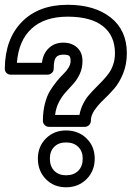

<svg xmlns="http://www.w3.org/2000/svg" viewBox="-66 -752 572 805"><path d="M-45.9 -463.9Q-44.9 -587.9 25.4 -659.9Q95.7 -731.9 217.8 -731.9Q330.6 -731.9 398.2 -678.5Q465.8 -625 465.8 -528.8Q465.8 -482.4 450.2 -443.8Q434.6 -405.3 412.6 -380.1Q390.6 -355 368.4 -334Q346.2 -313 330.6 -290.5Q314.9 -268.1 314.9 -245.1Q314.9 -234.4 307.1 -227.3Q299.3 -220.2 290 -220.2H139.2Q128.4 -220.2 121.1 -228Q113.8 -235.8 113.8 -245.1Q113.8 -284.2 122.3 -317.4Q130.9 -350.6 143.8 -371.3Q156.7 -392.1 171.9 -410.9Q187 -429.7 200 -441.9Q212.9 -454.1 221.4 -468.3Q230 -482.4 230 -496.1Q230 -512.7 224.1 -517.8Q218.3 -522.9 199.2 -522.9Q177.7 -522.9 168.5 -511.2Q159.2 -499.5 159.2 -463.9Q159.2 -453.1 151.1 -446Q143.1 -439 133.8 -439H-21Q-31.7 -439 -38.8 -446Q-45.9 -453.1 -45.9 -463.9ZM4.9 -488.8H109.9Q114.3 -526.9 138.4 -550Q162.6 -573.2 199.2 -573.2Q234.9 -573.2 257.3 -552.7Q279.8 -532.2 279.8 -496.1Q279.8 -466.8 269 -443.1Q258.3 -419.4 242.7 -401.9Q227.1 -384.3 210.9 -366.9Q194.8 -349.6 181.6 -325Q168.5 -300.3 165 -270H267.1Q271.5 -294.4 282.2 -315.9Q293 -337.4 306.4 -353Q319.8 -368.7 335 -383.8Q350.1 -398.9 364.3 -413.8Q378.4 -428.7 390.1 -444.8Q401.9 -460.9 408.9 -482.4Q416 -503.9 416 -528.8Q416 -602.5 365.5 -642.3Q314.9 -682.1 217.8 -682.1Q121.1 -682.1 66.7 -632.3Q12.2 -582.5 4.9 -488.8ZM92.8 -86.9Q92.8 -137.7 126.5 -171.4Q160.2 -205.1 210.9 -205.1Q262.7 -205.1 296.9 -171.6Q331.1 -138.2 331.1 -86.9Q331.1 -35.2 296.9 -1Q262.7 33.2 210.9 33.2Q159.7 33.2 126.2 -1Q92.8 -35.2 92.8 -86.9ZM143.1 -86.9Q143.1 -54.7 161.6 -35.9Q180.2 -17.1 210.9 -17.1Q243.2 -17.1 262 -35.9Q280.8 -54.7 280.8 -86.9Q280.8 -117.7 262 -136.2Q243.2 -154.8 210.9 -154.8Q179.7 -154.8 161.4 -136.5Q143.1 -118.2 143.1 -86.9Z"/></svg>

Font: Trueno ExtraBold Outline
Style: Regular
Weight: 800
Width: 6
Designer: Julieta Ulanovsky
Foundry: Julieta Ulanovsky
Version: Version 3.001b | FøM Fix